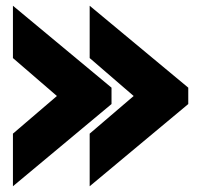

<svg xmlns="http://www.w3.org/2000/svg" viewBox="-20 -660 700 668"><path d="M25 -195 178 -326 25 -458V-640L368 -355V-298L25 -12ZM292 -195 445 -326 292 -458V-640L635 -355V-298L292 -12Z"/></svg>

Font: Pridi
Style: Bold
Weight: 700
Designer: Katatrad Team
Foundry: CadsonDemak
Version: Version 1.001